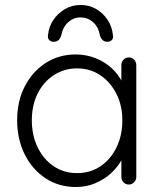

<svg xmlns="http://www.w3.org/2000/svg" viewBox="-20 -742 646 772"><path d="M498 -511Q511 -511 519.5 -502Q528 -493 528 -480V-30Q528 -18 519 -9Q510 0 498 0Q485 0 476.5 -9Q468 -18 468 -30V-149L485 -157Q485 -129 469.5 -100Q454 -71 427 -46Q400 -21 363.5 -5.5Q327 10 285 10Q217 10 163.5 -25Q110 -60 79.5 -121Q49 -182 49 -258Q49 -336 80 -395.5Q111 -455 164 -489Q217 -523 284 -523Q327 -523 364.5 -508Q402 -493 430 -467Q458 -441 473.5 -407.5Q489 -374 489 -338L468 -353V-480Q468 -493 476.5 -502Q485 -511 498 -511ZM290 -46Q343 -46 384 -73.5Q425 -101 448.5 -149.5Q472 -198 472 -258Q472 -317 448.5 -364Q425 -411 384 -439Q343 -467 290 -467Q238 -467 196.5 -440Q155 -413 131.5 -366Q108 -319 108 -258Q108 -198 131.5 -149.5Q155 -101 196 -73.5Q237 -46 290 -46ZM304 -722Q339 -722 367 -705.5Q395 -689 413 -661.5Q431 -634 434 -601Q437 -589 430 -581.5Q423 -574 412 -574Q400 -574 393 -580.5Q386 -587 382 -598Q376 -634 354 -653Q332 -672 304 -672Q275 -672 253.5 -652Q232 -632 226 -598Q222 -587 215 -580.5Q208 -574 195 -574Q184 -574 177.5 -581.5Q171 -589 173 -600Q176 -634 194 -661Q212 -688 240.5 -705Q269 -722 304 -722Z"/></svg>

Font: zvoove
Style: Regular
Weight: 400
Designer: Vernon Adams (Nunito) & Andrew Paglinawan (Quicksand)
Foundry: zvoove
Version: Version 3.006